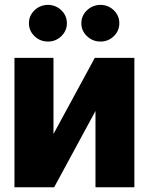

<svg xmlns="http://www.w3.org/2000/svg" viewBox="-20 -790 628 810"><path d="M205.6 -224.6 379.9 -545.9H546.9V0H382.8V-321.8L208.5 0H41V-545.9H205.6ZM182.6 -614.7Q148.9 -614.7 125.5 -637.5Q102.1 -660.2 102.1 -691.9Q102.1 -724.1 125.5 -746.6Q148.9 -769 182.6 -769.5Q215.3 -769 238.8 -746.6Q262.2 -724.1 262.2 -691.9Q262.2 -660.2 238.8 -637.5Q215.3 -614.7 182.6 -614.7ZM404.3 -614.7Q370.6 -614.7 346.9 -637.5Q323.2 -660.2 323.2 -691.9Q323.2 -724.1 346.9 -746.6Q370.6 -769 404.3 -769.5Q437 -769 460.2 -746.6Q483.4 -724.1 483.4 -691.9Q483.4 -660.2 460.2 -637.5Q437 -614.7 404.3 -614.7Z"/></svg>

Font: Inter Tight ExtraBold
Style: Regular
Weight: 800
Designer: Rasmus Andersson
Foundry: rsms
Version: Version 3.004; ttfautohint (v1.8.4.7-5d5b)